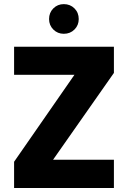

<svg xmlns="http://www.w3.org/2000/svg" viewBox="-20 -934 636 954"><path d="M546 -701.9V-571.7L243.6 -140.2H546V0H50V-130.2L349.8 -562.2H50V-701.9ZM297 -766.1Q266.2 -766.1 245 -787.3Q223.8 -808.5 223.8 -839.3Q223.8 -871.1 245 -892.3Q266.2 -913.5 297 -913.5Q328.8 -913.5 350 -892.3Q371.2 -871.1 371.2 -839.3Q371.2 -808.5 350 -787.3Q328.8 -766.1 297 -766.1Z"/></svg>

Font: Poppins Variable
Style: Regular
Weight: 100
Designer: Jonny Pinhorn
Foundry: Indian Type Foundry
Version: Version 6.000